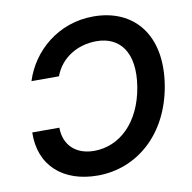

<svg xmlns="http://www.w3.org/2000/svg" viewBox="-82 -819 909 911"><g transform="rotate(-10 372.0 -363.5)"><path d="M176.1 -245.4H45.5C41.5 -83.8 152.7 9.9 317.1 9.9C503.6 9.9 664.8 -123.9 703.5 -355.8C742.5 -594.5 621.4 -737.2 426.1 -737.2C256.7 -737.2 127.8 -624.6 84.2 -485.8H216.6C247.9 -570.7 328.8 -619 420.1 -619C533.4 -619 600.5 -534.4 573.9 -371.4C546.2 -203.8 442.8 -108.3 320.3 -108.3C235.1 -108.3 176.8 -158.4 176.1 -245.4Z"/></g></svg>

Font: Margiela Sans Semi Bold
Style: Italic
Weight: 600
Italic angle: -9.39999°
Designer: Stefan Endress, Andreas Faust
Version: Version 1.100;FEAKit 1.0